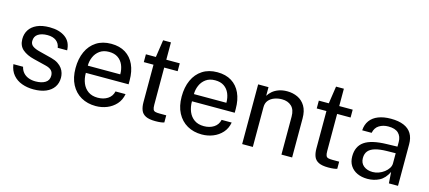

<svg xmlns="http://www.w3.org/2000/svg" viewBox="-53 -1132 3592 1606"><g transform="rotate(15 1743.0 -329.0)"><path d="M262.6 10Q208.6 10 162.3 -6.9Q116 -23.7 85.6 -59.3Q55.1 -94.9 47.4 -150.4H131.3Q138.2 -120.1 156.5 -99.8Q174.8 -79.4 202.1 -69.2Q229.5 -58.9 262.2 -58.9Q314.4 -58.9 346.4 -78.5Q378.4 -98.1 378.4 -138.5Q378.4 -167.1 361.6 -184.2Q344.8 -201.3 309.5 -209.6L202.5 -236Q140 -251.2 102.7 -283.1Q65.4 -315 65 -372.7Q64.8 -417.8 86.8 -452.5Q108.8 -487.2 152.7 -507.1Q196.6 -527 262 -527Q346.3 -527 398 -489.2Q449.6 -451.4 451.9 -378.3H370.2Q365 -415.6 337 -437.3Q308.9 -459.1 261.1 -459.1Q211.8 -459.1 180.7 -439.3Q149.7 -419.5 149.7 -378.2Q149.7 -350.6 171.8 -334.8Q193.9 -319 236.7 -308.7L340.3 -282.3Q376.2 -272.9 399.5 -257.3Q422.9 -241.8 436.5 -222.8Q450.1 -203.8 455.8 -183.2Q461.5 -162.5 461.5 -143.6Q461.5 -96 437.9 -61.7Q414.4 -27.4 370 -8.7Q325.6 10 262.6 10Z M651.6 -237Q651.4 -187.9 667.7 -148.2Q683.9 -108.6 717.1 -85.1Q750.2 -61.7 800.4 -61.7Q849.9 -61.7 885.7 -84.5Q921.6 -107.3 931.6 -151.1H1018.6Q1009.3 -98.5 976.8 -62.5Q944.2 -26.5 898.3 -8.2Q852.4 10 802.1 10Q729.8 10 674.8 -21.4Q619.8 -52.9 588.9 -111.9Q558 -170.9 558 -253.3Q558 -334.9 586 -396.5Q614 -458.2 667.2 -492.6Q720.3 -527 795.5 -527Q868.5 -527 918.9 -495.6Q969.3 -464.2 995.6 -406.8Q1021.9 -349.3 1021.9 -270.8V-237ZM651.9 -299.4H933Q933 -343.8 917.9 -379.6Q902.8 -415.4 872.2 -436.2Q841.6 -457 794.8 -457Q746.2 -457 714.5 -433.7Q682.7 -410.5 667.2 -374.2Q651.6 -337.9 651.9 -299.4Z M1389.9 -449.3H1273.3L1273.6 -128Q1273.6 -100.5 1279.2 -87.7Q1284.8 -75 1298.5 -71.4Q1312.2 -67.9 1336.5 -67.9H1393.2V-6Q1383.3 -2.3 1364.1 0.2Q1344.9 2.8 1316.4 2.8Q1262.8 2.8 1233.3 -11.9Q1203.8 -26.6 1192.3 -55Q1180.7 -83.4 1180.7 -124.9V-449.3H1096.7V-517H1183.1L1205.5 -667.5H1273.3V-517.3H1389.9Z M1570.6 -237Q1570.4 -187.9 1586.7 -148.2Q1602.9 -108.6 1636.1 -85.1Q1669.2 -61.7 1719.4 -61.7Q1768.9 -61.7 1804.7 -84.5Q1840.6 -107.3 1850.6 -151.1H1937.6Q1928.3 -98.5 1895.8 -62.5Q1863.2 -26.5 1817.3 -8.2Q1771.4 10 1721.1 10Q1648.8 10 1593.8 -21.4Q1538.8 -52.9 1507.9 -111.9Q1477 -170.9 1477 -253.3Q1477 -334.9 1505 -396.5Q1533 -458.2 1586.2 -492.6Q1639.3 -527 1714.5 -527Q1787.5 -527 1837.9 -495.6Q1888.3 -464.2 1914.6 -406.8Q1940.9 -349.3 1940.9 -270.8V-237ZM1570.9 -299.4H1852Q1852 -343.8 1836.9 -379.6Q1821.8 -415.4 1791.2 -436.2Q1760.6 -457 1713.8 -457Q1665.2 -457 1633.5 -433.7Q1601.7 -410.5 1586.2 -374.2Q1570.6 -337.9 1570.9 -299.4Z M2068.8 0V-517H2158.5V-441.9Q2171.2 -463.6 2193.3 -482.4Q2215.4 -501.2 2247.3 -512.8Q2279.2 -524.2 2320.4 -524.2Q2369.5 -524.2 2410.7 -504.8Q2452 -485.3 2476.7 -444.2Q2501.5 -403.1 2501.5 -338.1V0H2408.9V-329Q2408.9 -389.6 2377.3 -418.8Q2345.6 -448.1 2294.8 -448.1Q2260.1 -448.1 2229.4 -436.8Q2198.8 -425.6 2180 -402.9Q2161.2 -380.1 2161.2 -345.4V0Z M2887.4 -449.3H2770.8L2771.1 -128Q2771.1 -100.5 2776.7 -87.7Q2782.2 -75 2796 -71.4Q2809.7 -67.9 2834 -67.9H2890.7V-6Q2880.8 -2.3 2861.6 0.2Q2842.4 2.8 2813.9 2.8Q2760.3 2.8 2730.8 -11.9Q2701.3 -26.6 2689.8 -55Q2678.2 -83.4 2678.2 -124.9V-449.3H2594.2V-517H2680.6L2703 -667.5H2770.8V-517.3H2887.4Z M3154.8 10Q3104.7 10 3066.2 -7.9Q3027.8 -25.7 3006.2 -59.2Q2984.5 -92.6 2984.5 -139.9Q2984.5 -225.9 3044.4 -267.9Q3104.3 -310 3237.1 -313L3329.2 -315.6V-356Q3329.2 -403.6 3300.7 -431.4Q3272.2 -459.1 3212.5 -458.8Q3167.9 -458.6 3134.1 -437.9Q3100.2 -417.3 3090.5 -371.1H3008.8Q3011.8 -421.3 3037.3 -456.1Q3062.7 -490.9 3108.5 -508.9Q3154.4 -527 3216.9 -527Q3284.3 -527 3329 -508Q3373.8 -489 3396.1 -451.9Q3418.4 -414.8 3418.4 -360.8V0H3339.5L3332.6 -97.1Q3302.8 -36.7 3256.6 -13.4Q3210.5 10 3154.8 10ZM3182.7 -56.6Q3208.8 -56.6 3234.7 -66Q3260.5 -75.4 3281.8 -91.7Q3303.1 -108 3316.1 -128.2Q3329.1 -148.4 3329.2 -169.8V-258.4L3252.6 -257.1Q3193.2 -256.1 3153.6 -244.9Q3114 -233.8 3094.1 -210.4Q3074.2 -187 3074.2 -148.8Q3074.2 -105.3 3104.6 -80.9Q3135 -56.6 3182.7 -56.6Z"/></g></svg>

Font: Public Sans Thin
Style: Regular
Weight: 100
Designer: The Public Sans project authors (U.S. Web Design System). Libre Franklin designed by Pablo Impallari and Rodrigo Fuenzal
Version: Version 1.008